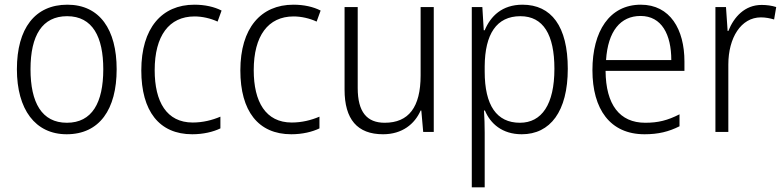

<svg xmlns="http://www.w3.org/2000/svg" viewBox="-20 -562 3340 818"><path d="M477 -267C477 -436 405 -542 267 -542C129 -542 52 -441 52 -267C52 -96 130 10 264 10C404 10 477 -96 477 -267ZM110 -267C110 -411 160 -493 266 -493C375 -493 420 -404 420 -267C420 -124 372 -39 265 -39C158 -39 110 -125 110 -267Z M799 10C846 10 888 0 919 -15V-65C884 -50 844 -40 801 -40C690 -40 639 -128 639 -263C639 -409 700 -492 809 -492C841 -492 877 -484 907 -470L924 -517C893 -533 853 -542 808 -542C669 -542 582 -442 582 -262C582 -89 658 10 799 10Z M1221 10C1268 10 1310 0 1341 -15V-65C1306 -50 1266 -40 1223 -40C1112 -40 1061 -128 1061 -263C1061 -409 1122 -492 1231 -492C1263 -492 1299 -484 1329 -470L1346 -517C1315 -533 1275 -542 1230 -542C1091 -542 1004 -442 1004 -262C1004 -89 1080 10 1221 10Z M1828 -532H1772V-241C1772 -105 1721 -39 1619 -39C1543 -39 1504 -85 1504 -187V-532H1448V-180C1448 -54 1502 10 1612 10C1694 10 1747 -34 1772 -91H1775L1783 0H1828Z M2206 -542C2119 -542 2070 -493 2045 -433H2041L2035 -532H1990V236H2045V4C2045 -26 2044 -62 2042 -91H2046C2069 -36 2119 10 2203 10C2324 10 2399 -87 2399 -269C2399 -450 2329 -542 2206 -542ZM2197 -493C2295 -493 2342 -414 2342 -269C2342 -117 2288 -39 2195 -39C2096 -39 2045 -113 2045 -257V-280C2046 -416 2095 -493 2197 -493Z M2710 -542C2577 -542 2504 -429 2504 -263C2504 -97 2579 10 2726 10C2785 10 2829 -1 2875 -24V-75C2824 -49 2784 -39 2729 -39C2620 -39 2561 -116 2560 -260H2896V-300C2896 -437 2835 -542 2710 -542ZM2709 -494C2799 -494 2840 -415 2840 -306H2562C2570 -430 2624 -494 2709 -494Z M3225 -541C3153 -541 3107 -490 3083 -430H3080L3073 -532H3028V0H3083V-287C3083 -401 3137 -488 3222 -488C3242 -488 3261 -484 3278 -479L3287 -532C3268 -538 3247 -541 3225 -541Z"/></svg>

Font: Noto Sans Gujarati UI SemiCondensed Light
Style: Regular
Weight: 300
Width: 4
Designer: Jelle Bosma - Monotype Design Team, Universal Thirst
Foundry: Monotype Imaging Inc.
Version: Version 2.106